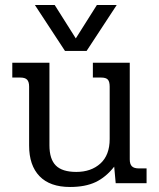

<svg xmlns="http://www.w3.org/2000/svg" viewBox="-20 -730 633 765"><path d="M119 -710H198L282 -577L366 -710H445L325 -527H239ZM96 -150V-385Q96 -404 88 -412.5Q80 -421 61 -421H29V-480H177V-151Q177 -96 202.5 -70.5Q228 -45 284 -45Q343 -45 380 -78.5Q417 -112 417 -176V-385Q417 -405 409.5 -413Q402 -421 383 -421H350V-480H497V-95Q497 -76 505.5 -67.5Q514 -59 533 -59H564V0H441L435 -66Q402 -24 361 -4.5Q320 15 259 15Q179 15 137.5 -28Q96 -71 96 -150Z"/></svg>

Font: Pridi Light
Style: Regular
Weight: 300
Designer: Katatrad Team
Foundry: CadsonDemak
Version: Version 1.003